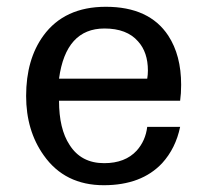

<svg xmlns="http://www.w3.org/2000/svg" viewBox="-20 -533 611 566"><path d="M514 -283Q514 -257 511 -236H154Q154 -153 185 -106Q219 -52 287 -52Q349 -52 383 -89Q409 -118 414 -159H511Q498 -96 458 -52Q397 13 286 13Q171 13 109 -75Q57 -148 57 -250Q57 -358 108 -428Q170 -513 292 -513Q420 -513 476 -428Q514 -370 514 -283ZM414 -301Q416 -313 416 -325Q416 -379 387 -411Q354 -449 288 -449Q174 -449 154 -301Z"/></svg>

Font: Mingzat
Style: Regular
Weight: 400
Designer: Jason Glavy (Lepcha), Lorna Priest (Lepcha additions), Walt Agee (Sophia), Victor Gaultney (Sophia)
Foundry: SIL International
Version: Version 0.100